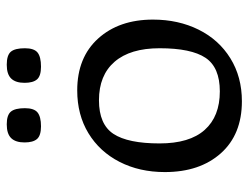

<svg xmlns="http://www.w3.org/2000/svg" viewBox="-106 -638 754 583"><g transform="rotate(-90 271.5 -347.0)"><path d="M40 -224Q40 -301 71 -361.5Q102 -422 158 -456Q214 -490 288 -490Q388 -490 445.5 -426.5Q503 -363 503 -260Q503 -183 472.5 -121.5Q442 -60 385.5 -25Q329 10 255 10Q154 10 97 -54Q40 -118 40 -224ZM416 -240Q416 -329 375 -376.5Q334 -424 258 -424Q185 -424 156 -380Q127 -336 127 -240Q127 -149 168 -103Q209 -57 285 -57Q358 -57 387 -100.5Q416 -144 416 -240ZM130 -650Q130 -677 143 -690.5Q156 -704 185 -704Q213 -704 223.5 -691.5Q234 -679 234 -649Q234 -621 221 -610.5Q208 -600 179 -600Q151 -600 140.5 -612Q130 -624 130 -650ZM311 -650Q311 -677 324 -690.5Q337 -704 366 -704Q395 -704 405.5 -691.5Q416 -679 416 -649Q416 -621 403 -610.5Q390 -600 360 -600Q332 -600 321.5 -612Q311 -624 311 -650Z"/></g></svg>

Font: Enriqueta
Style: Regular
Weight: 400
Designer: Viviana Monsalve, Gustavo Ibarra
Foundry: 72Puntos
Version: Version 2.000